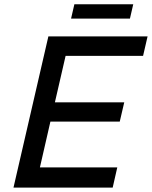

<svg xmlns="http://www.w3.org/2000/svg" viewBox="-20 -856 693 876"><path d="M41.5 0 200.7 -689.9H653.3L632.8 -601.1H279.3L230.5 -389.2H546.9L526.4 -301.3H210L162.1 -92.3H515.1L494.1 0ZM304.2 -771 319.3 -836.4H587.9L572.8 -771Z"/></svg>

Font: Acari Sans Medium
Style: Italic
Weight: 500
Italic angle: -13°
Designer: Alfredo Marco Pradil and Stefan Peev
Foundry: Hanken Design Co.
Version: Version 1.045